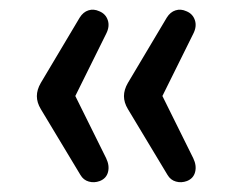

<svg xmlns="http://www.w3.org/2000/svg" viewBox="-20 -465 481 399"><path d="M187.4 -88.8Q175.7 -84.5 164.5 -87.7Q153.3 -90.8 147.1 -101.5L64.8 -238.3Q56.6 -251.9 56.6 -265.2Q56.6 -278.6 64.8 -292.7L145.6 -428.4Q152.9 -440.1 163.8 -443.5Q174.7 -447 186.4 -441.6Q199.6 -436.3 204 -423.1Q208.4 -410 200.6 -394.8L136.5 -265.5L200.6 -136.2Q207.9 -121 204.5 -107.6Q201.1 -94.2 187.4 -88.8ZM368.5 -88.8Q356.8 -84.5 345.6 -87.7Q334.4 -90.8 328.1 -101.5L245.8 -238.3Q237.6 -251.9 237.6 -265.2Q237.6 -278.6 245.8 -292.7L326.6 -428.4Q333.9 -440.1 344.8 -443.5Q355.8 -447 367.5 -441.6Q380.6 -436.3 385 -423.1Q389.4 -410 381.6 -394.8L317.5 -265.5L381.6 -136.2Q388.9 -121 385.5 -107.6Q382.1 -94.2 368.5 -88.8Z"/></svg>

Font: Nunito ExtraLight
Style: Regular
Weight: 200
Designer: Vernon Adams
Foundry: Vernon Adams
Version: Version 3.602